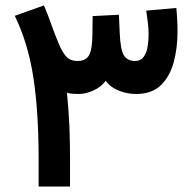

<svg xmlns="http://www.w3.org/2000/svg" viewBox="-20 -684 714 704"><path d="M479 -339.4Q446.3 -339.4 415.5 -351.6Q384.8 -363.8 367.7 -387.7Q350.6 -364.7 322.3 -352.1Q293.9 -339.4 269.5 -339.4Q258.8 -339.4 247.8 -340.1Q236.8 -340.8 225.6 -343.8Q232.4 -272.9 234.6 -217.8Q236.8 -162.6 236.8 -101.6V0H121.6V-103Q121.6 -273.4 102.5 -398.9Q83.5 -524.4 34.2 -626L141.1 -664.1Q158.2 -623.5 168.9 -592.5Q179.7 -561.5 196.3 -521.5Q206.5 -497.1 220.7 -479Q234.9 -460.9 264.2 -460.4Q295.4 -460.4 306.9 -482.2Q318.4 -503.9 318.8 -555.7L319.8 -625L416 -629.9L418.9 -564.9Q421.4 -501.5 434.3 -481Q447.3 -460.4 475.1 -460.4Q495.6 -460.4 506.3 -474.9Q517.1 -489.3 521 -511.5Q524.9 -533.7 524.9 -557.6Q524.9 -581.1 521.7 -604.5Q518.6 -627.9 516.1 -645L626.5 -654.8Q630.9 -612.3 630.9 -567.9Q630.9 -507.8 616.9 -455.8Q603 -403.8 569.8 -371.6Q536.6 -339.4 479 -339.4Z"/></svg>

Font: Vazirmatn FD NL SemiBold
Style: Regular
Weight: 600
Designer: Saber Rastikerdar
Foundry: Saber Rastikerdar
Version: Version 33.003